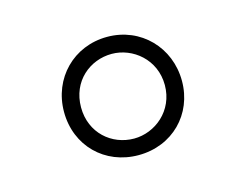

<svg xmlns="http://www.w3.org/2000/svg" viewBox="-52 -834 544 425"><g transform="rotate(-15 220.0 -621.5)"><path d="M220 -486C298 -486 355 -544 355 -620C355 -697 297 -757 220 -757C143 -757 85 -698 85 -621C85 -543 143 -486 220 -486ZM124 -621C124 -681 170 -718 220 -718C268 -718 316 -680 316 -621C316 -562 268 -524 220 -524C169 -524 124 -562 124 -621Z"/></g></svg>

Font: Mluvka ExtraLight
Style: Regular
Weight: 200
Designer: Modified by Jiří Krblich, Original typeface by Gumpita Rahayu
Foundry: Gumpita Rahayu & Jiří Krblich
Version: Version 2.000;Glyphs 3.1.1 (3134)